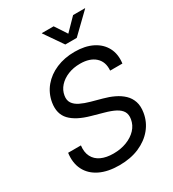

<svg xmlns="http://www.w3.org/2000/svg" viewBox="-224 -1060 1073 1193"><g transform="rotate(-30 313.0 -463.5)"><path d="M276.4 12.2Q194.3 12.2 137.5 -15.6Q80.6 -43.5 54.7 -94.5Q28.8 -145.5 38.1 -214.8H129.9Q124 -168 140.9 -135.3Q157.7 -102.5 193.8 -85.9Q230 -69.3 280.8 -69.3Q333 -69.3 375.7 -85.7Q418.5 -102.1 446.3 -131.6Q474.1 -161.1 480.5 -200.7Q485.8 -232.9 473.1 -254.4Q460.4 -275.9 431.2 -291.3Q401.9 -306.6 356.9 -318.8L276.4 -341.3Q182.1 -367.2 138.9 -412.8Q95.7 -458.5 107.9 -534.7Q118.2 -596.2 156.5 -642.1Q194.8 -688 253.9 -713.1Q313 -738.3 386.2 -738.3Q460.4 -738.3 512.9 -711.9Q565.4 -685.5 590.6 -637.9Q615.7 -590.3 607.4 -526.4H519.5Q524.4 -587.9 486.1 -622.6Q447.8 -657.2 378.4 -657.2Q330.6 -657.2 291.5 -641.4Q252.4 -625.5 227.3 -597.7Q202.1 -569.8 196.3 -533.7Q190.9 -502 205.3 -480.5Q219.7 -459 249.3 -444.6Q278.8 -430.2 318.4 -419.4L393.6 -398.9Q434.1 -388.2 468.8 -371.6Q503.4 -355 528.6 -331.1Q553.7 -307.1 564.7 -273.9Q575.7 -240.7 568.4 -196.3Q558.6 -135.3 520 -88.4Q481.4 -41.5 419.4 -14.6Q357.4 12.2 276.4 12.2ZM353 -940.4 409.2 -855 492.7 -940.4H578.1V-938.5L441.4 -806.2H359.4L268.1 -938.5L268.6 -940.4Z"/></g></svg>

Font: Inter 24pt
Style: Italic
Weight: 400
Italic angle: -9.3988°
Designer: Rasmus Andersson
Foundry: rsms
Version: Version 4.001;git-66647c0bb